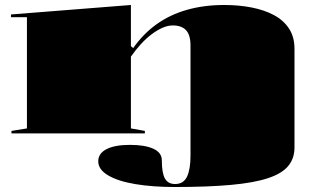

<svg xmlns="http://www.w3.org/2000/svg" viewBox="-20 -535 1284 770"><path d="M1161 57Q1161 100 1136 130.5Q1111 161 1055 179.5Q999 198 906.5 206.5Q814 215 681 215Q593 215 523.5 203.5Q454 192 414 168.5Q374 145 374 112Q374 80 407.5 63Q441 46 501 46Q561 46 595 61.5Q629 77 629 108Q629 159 641.5 181Q654 203 682 203Q716 203 730 173.5Q744 144 744 89V-352Q744 -395 726 -414Q708 -433 673 -433Q653 -433 631.5 -423.5Q610 -414 588 -397.5Q566 -381 545 -358Q524 -335 505 -308V-20L561 -10V0H26V-10L88 -20V-466H24V-477L505 -515V-350L514 -342Q554 -399 607.5 -437.5Q661 -476 729.5 -495.5Q798 -515 879 -515Q938 -515 989 -505Q1040 -495 1078.5 -474.5Q1117 -454 1139 -420.5Q1161 -387 1161 -340Z"/></svg>

Font: Kalnia Expanded SemiBold
Style: Regular
Weight: 600
Width: 7
Designer: Frida Medrano
Foundry: Frida Medrano
Version: Version 1.105